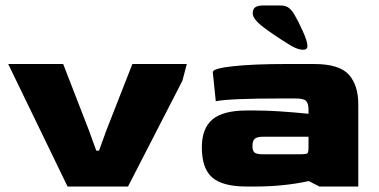

<svg xmlns="http://www.w3.org/2000/svg" viewBox="-20 -682 1385 702"><path d="M10 -448H211L306 -203L332 -131H342L368 -203L464 -448H663L647 -387L448 0H227Z M718 -143Q718 -213 757 -245.5Q796 -278 882 -278H913Q990 -278 1108 -266V-282Q1108 -302 1100 -312Q1092 -322 1060 -322H1010Q821 -322 769 -312L758 -418Q758 -432 833 -440Q908 -448 1028 -448H1128Q1220 -448 1255 -409.5Q1290 -371 1290 -300V0H1148L1109 -20Q1018 0 912 0H882Q794 0 756 -33Q718 -66 718 -143ZM1078 -118Q1094 -118 1099.5 -119.5Q1105 -121 1106.5 -126.5Q1108 -132 1108 -147V-182H940Q920 -182 911.5 -174.5Q903 -167 903 -148Q903 -130 911 -124Q919 -118 940 -118ZM1088 -500Q1070 -500 1044 -515Q985 -551 944.5 -581.5Q904 -612 904 -633Q904 -649 913.5 -655.5Q923 -662 943 -662H1004Q1023 -662 1033.5 -655Q1044 -648 1054 -633Q1069 -608 1086.5 -569.5Q1104 -531 1104 -514Q1104 -500 1088 -500Z"/></svg>

Font: Gold Bold
Style: Regular
Weight: 400
Designer: jaiki
Version: Version 1.000